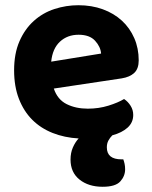

<svg xmlns="http://www.w3.org/2000/svg" viewBox="-20 -516 583 735"><path d="M186 -177Q200 -135 235 -117.5Q270 -100 316 -100Q358 -100 395 -111.5Q432 -123 455 -137Q470 -127 480 -111Q490 -95 490 -76Q490 -47 468.5 -27.5Q447 -8 410 2Q401 11 395 22Q389 33 389 48Q389 94 445 94H452Q455 102 457 111.5Q459 121 459 132Q459 158 440.5 178.5Q422 199 373 199Q319 199 284.5 171.5Q250 144 250 95Q250 69 259 48.5Q268 28 281 14Q227 11 181.5 -7Q136 -25 103.5 -57.5Q71 -90 52.5 -137.5Q34 -185 34 -247Q34 -311 54.5 -358Q75 -405 109.5 -436Q144 -467 188.5 -481.5Q233 -496 280 -496Q331 -496 373.5 -480.5Q416 -465 446.5 -437Q477 -409 494 -370Q511 -331 511 -285Q511 -253 494 -237Q477 -221 446 -216ZM281 -383Q238 -383 209.5 -356.5Q181 -330 176 -280L367 -311Q365 -337 344 -360Q323 -383 281 -383Z"/></svg>

Font: Baloo 2
Style: Bold
Weight: 700
Designer: Sarang Kulkarni and Ek Type
Foundry: Ek Type
Version: Version 1.640;hotconv 1.0.111;makeotfexe 2.5.65597; ttfautoh